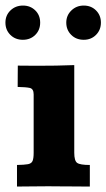

<svg xmlns="http://www.w3.org/2000/svg" viewBox="-35 -684 390 704"><path d="M27.3 0V-79.1Q54.7 -79.6 67.6 -82Q80.6 -84.5 84.5 -94Q88.4 -103.5 88.4 -124V-337.9Q88.4 -358.4 74.2 -361.6Q60.1 -364.7 29.8 -365.2Q29.8 -385.3 30 -404.5Q30.3 -423.8 30.3 -443.4Q50.3 -443.4 69.1 -443.1Q87.9 -442.9 105.5 -442.9Q137.2 -442.9 170.2 -443.4Q203.1 -443.8 237.3 -445.3V-124Q237.3 -94.2 248 -86.7Q258.8 -79.1 294.4 -79.1V0Q277.8 0 257.8 -0.2Q237.8 -0.5 216.8 -0.5Q195.8 -0.5 176.5 -0.7Q157.2 -1 142.6 -1Q106.9 -1 81.1 -0.5Q55.2 0 27.3 0ZM48.8 -538.1Q21 -538.1 2.9 -556.2Q-15.1 -574.2 -15.1 -601.1Q-15.1 -627.9 3.4 -645.8Q22 -663.6 49.3 -663.6Q76.2 -663.6 94.2 -646Q112.3 -628.4 112.3 -601.1Q112.3 -573.7 94.2 -555.9Q76.2 -538.1 48.8 -538.1ZM272 -538.1Q244.1 -538.1 226.1 -556.2Q208 -574.2 208 -601.1Q208 -627.4 226.6 -645.5Q245.1 -663.6 272 -663.6Q299.3 -663.6 317.1 -645.8Q335 -627.9 335 -601.1Q335 -574.2 317.1 -556.2Q299.3 -538.1 272 -538.1Z"/></svg>

Font: Kameron
Style: Regular
Weight: 400
Designer: Vernon Adams
Foundry: Vernon Adams
Version: Version 1.100